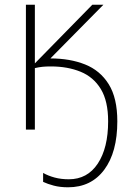

<svg xmlns="http://www.w3.org/2000/svg" viewBox="-20 -550 563 815"><path d="M478 -35Q478 96 422.5 170.5Q367 245 269 245Q235 245 208.5 238Q182 231 163 222V184Q184 196 211.5 203.5Q239 211 272 211Q351 211 395 144.5Q439 78 439 -35Q439 -121 408 -172Q377 -223 322 -245.5Q267 -268 196 -268Q175 -268 160.5 -266.5Q146 -265 128 -261V0H90V-530H128V-281L372 -530H419L194 -302Q277 -302 341 -276.5Q405 -251 441.5 -192.5Q478 -134 478 -35Z"/></svg>

Font: Noto Sans ExtraLight
Style: Regular
Weight: 200
Designer: Monotype Design Team
Foundry: Monotype Imaging Inc.
Version: Version 2.007